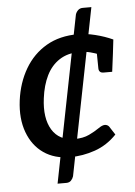

<svg xmlns="http://www.w3.org/2000/svg" viewBox="-53 -669 581 826"><g transform="rotate(-5 237.5 -256.0)"><path d="M162 116 304 -602Q307 -612 315 -620Q323 -628 336 -628H373L231 90Q228 100 220.5 108Q213 116 200 116ZM226 7Q159 7 112 -25.5Q65 -58 43 -117.5Q21 -177 31 -255Q41 -331 76 -390.5Q111 -450 168.5 -483.5Q226 -517 306 -517Q339 -517 379.5 -507Q420 -497 455 -481L448 -421H392Q373 -429 351.5 -434.5Q330 -440 303 -440Q254 -440 218.5 -417Q183 -394 162.5 -352.5Q142 -311 135 -255Q124 -170 154.5 -119.5Q185 -69 252 -69Q289 -69 315 -81.5Q341 -94 358 -106Q375 -118 386 -118Q397 -118 404 -110L428 -73Q387 -30 334 -11.5Q281 7 226 7ZM379 -437 448 -421 438 -343H401Q390 -343 385 -348.5Q380 -354 380 -363Z"/></g></svg>

Font: Aleo Medium
Style: Italic
Weight: 500
Italic angle: -7°
Designer: Alessio Laiso
Foundry: Alessio Laiso
Version: Version 2.001;gftools[0.9.29]